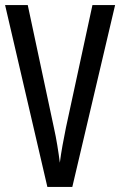

<svg xmlns="http://www.w3.org/2000/svg" viewBox="-20 -734 472 754"><path d="M432 -714H343L239 -233Q232 -199 225.5 -163Q219 -127 215 -95Q211 -127 205 -163.5Q199 -200 192 -231L89 -714H0L166 0H264Z"/></svg>

Font: Noto Sans Display Condensed
Style: Regular
Weight: 400
Width: 3
Designer: Monotype Design Team
Foundry: Monotype Imaging Inc.
Version: Version 1.900